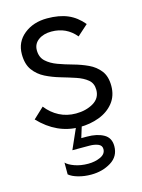

<svg xmlns="http://www.w3.org/2000/svg" viewBox="-107 -540 605 817"><g transform="rotate(-15 195.0 -131.5)"><path d="M197 6Q97 6 20 -75L67 -119Q91 -88 124 -71Q157 -54 197 -54Q241 -54 273.5 -73Q306 -92 306 -129Q306 -158 286.5 -174Q267 -190 237 -200Q207 -210 172.5 -220Q138 -230 108 -245Q78 -260 58.5 -286.5Q39 -313 39 -357Q39 -411 80 -444Q121 -477 182 -477Q235 -477 272.5 -461Q310 -445 339 -410L292 -368Q251 -418 185 -418Q150 -418 127.5 -401.5Q105 -385 105 -357Q105 -326 124.5 -308Q144 -290 174 -279Q204 -268 238.5 -258.5Q273 -249 303 -235Q333 -221 352.5 -196Q372 -171 372 -129Q372 -85 347.5 -54.5Q323 -24 283 -9Q243 6 197 6ZM216 53Q260 53 289 69Q318 85 318 122Q318 167 280 190.5Q242 214 192 214Q162 214 135.5 206.5Q109 199 95 187V135Q106 147 132.5 156.5Q159 166 192 166Q222 166 246 155Q270 144 270 122Q270 106 254 99.5Q238 93 216 93H141L183 -2H208L191 53Z"/></g></svg>

Font: Lil Grotesk
Style: Regular
Weight: 400
Designer: Bastien Sozeau
Foundry: NBR — Bastien Sozeau
Version: Version 4.002; ttfautohint (v1.8.4.7-5d5b)